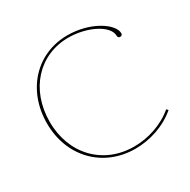

<svg xmlns="http://www.w3.org/2000/svg" viewBox="-125 -640 755 763"><g transform="rotate(-30 252.5 -259.0)"><path d="M276 -512.5C361 -512.5 446.5 -470.5 446.5 -422.5C446.5 -416 450.5 -412 457 -412C463.5 -412 467.5 -416 467.5 -422.5C467.5 -465 383.5 -522.5 277.5 -522.5C136 -522.5 32.5 -412 32.5 -259C32.5 -106.5 139.5 3.5 287.5 3.5C353.5 3.5 424 -18.5 477.5 -64L471 -71.5C419.5 -28 351.5 -6.5 287.5 -6.5C145 -6.5 45 -112 45 -259C45 -407 141.5 -512.5 276 -512.5Z"/></g></svg>

Font: Znikomit
Style: Regular
Weight: 100
Designer: gluk
Foundry: gluk
Version: Version 0.55